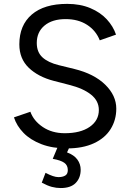

<svg xmlns="http://www.w3.org/2000/svg" viewBox="-20 -754 673 991"><path d="M52 -148.2 136.8 -177.2Q153.8 -130 201.1 -98.3Q248.4 -66.6 313.4 -66.4Q395.2 -66.2 442.7 -99Q490.2 -131.8 490.2 -186.2Q490.2 -233.4 449.9 -265.6Q409.6 -297.8 337.2 -316L258.2 -336.4Q177 -357.4 128.4 -404.2Q79.8 -451 79.8 -525Q79.8 -623.8 143.9 -678.9Q208 -734 327 -734Q394 -734 446.1 -712.1Q498.2 -690.2 531.4 -654Q564.6 -617.8 578.8 -575.2L495 -545.8Q475 -596.6 429.2 -626Q383.4 -655.4 318.8 -655.4Q249.8 -655.4 209.8 -622.1Q169.8 -588.8 169.8 -532.2Q169.8 -485 199 -458.1Q228.2 -431.2 283.8 -417.6L363.8 -398Q465.6 -373 522.9 -317.1Q580.2 -261.2 580.2 -193.2Q580.2 -135 551.2 -88.1Q522.2 -41.2 464.8 -14.6Q407.4 12 326.2 12Q250.6 12 193.7 -9.9Q136.8 -31.8 101.5 -68Q66.2 -104.2 52 -148.2ZM195.6 188.8 215 138Q256.8 160.2 281.6 160.2Q302.8 160.2 316.4 152.3Q330 144.4 330 124Q330 98.8 311.4 85.9Q292.8 73 252.2 65.8L282.2 -6L338.6 5.4L326 32.6Q362.4 46 379.4 69.6Q396.4 93.2 396.4 121.8Q396.4 164 370.8 190.3Q345.2 216.6 293.4 216.6Q270.2 216.6 247.6 210.6Q225 204.6 195.6 188.8Z"/></svg>

Font: 寒蝉端黑体 Light
Style: Regular
Weight: 300
Designer: ChillDuanSans {Warren2060}; 
Source Han Sans {Ryoko NISHIZUKA 西塚涼子 (kana, bopomofo & ideographs); Paul D. Hunt (Latin, G
Foundry: ChillType&Adobe
Version: Version 1.300;Glyphs 3.3 (3306)